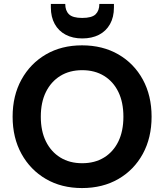

<svg xmlns="http://www.w3.org/2000/svg" viewBox="-20 -942 833 974"><path d="M396 12Q292 12 213 -34Q134 -80 89 -161.5Q44 -243 44 -350Q44 -457 89 -538.5Q134 -620 213 -666Q292 -712 396 -712Q501 -712 580.5 -666Q660 -620 704.5 -538.5Q749 -457 749 -350Q749 -243 704.5 -161.5Q660 -80 580.5 -34Q501 12 396 12ZM397 -114Q461 -114 508 -143Q555 -172 580.5 -224.5Q606 -277 606 -350Q606 -423 580.5 -475.5Q555 -528 508 -557Q461 -586 397 -586Q333 -586 286 -557Q239 -528 213 -475.5Q187 -423 187 -350Q187 -277 213 -224.5Q239 -172 286 -143Q333 -114 397 -114ZM397 -747Q349 -747 313 -766Q277 -785 257.5 -820.5Q238 -856 238 -904V-922H311Q311 -888 330 -869.5Q349 -851 397 -851Q446 -851 465 -869.5Q484 -888 484 -922H558V-904Q558 -855 538 -819.5Q518 -784 482 -765.5Q446 -747 397 -747Z"/></svg>

Font: DM Sans 24pt ExtraBold
Style: Regular
Weight: 800
Designer: Colophon Foundry, Jonny Pinhorn
Foundry: Colophon Foundry
Version: Version 4.004;gftools[0.9.30]